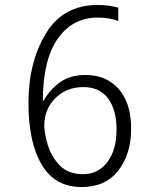

<svg xmlns="http://www.w3.org/2000/svg" viewBox="-20 -747 640 776"><path d="M510 -226Q510 -330 460 -387Q410 -444 326 -444Q263 -444 222 -414Q181 -384 157 -341H153Q154 -507 214 -591.5Q274 -676 375 -676Q423 -676 458 -662V-716Q420 -727 375 -727Q235 -727 165 -611Q95 -495 95 -331Q95 -172 148.5 -81.5Q202 9 310 9Q406 9 458 -57.5Q510 -124 510 -226ZM159 -239Q159 -305 203.5 -350Q248 -395 317 -395Q383 -395 417 -349Q451 -303 451 -224Q451 -140 413.5 -91.5Q376 -43 316 -43Q255 -43 221 -79Q187 -115 173 -161.5Q159 -208 159 -239Z"/></svg>

Font: Noto Sans Mono UI Light
Style: Regular
Weight: 300
Designer: Monotype Design team
Foundry: Monotype Imaging Inc.
Version: 1.000